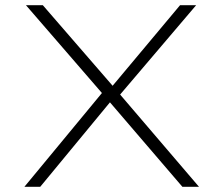

<svg xmlns="http://www.w3.org/2000/svg" viewBox="-20 -720 861 740"><path d="M683 0 388 -344 80 -700H145L411 -393L747 0ZM74 0 384 -375 414 -338 135 0ZM428 -338 402 -375 674 -700H736Z"/></svg>

Font: Lexend Peta ExtraLight
Style: Regular
Weight: 250
Version: Version 1.007